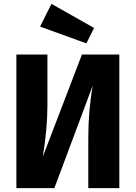

<svg xmlns="http://www.w3.org/2000/svg" viewBox="-20 -976 703 996"><path d="M247 -956 468 -831 428 -751 188 -838ZM599 -693V0H438V-259Q438 -402 461 -532L262 0H65V-693H226V-429Q226 -309 202 -163L405 -693Z"/></svg>

Font: Fira Sans
Style: Bold
Weight: 700
Designer: bBox Type GmbH & Carrois Corporate GbR & Edenspiekermann AG
Foundry: bBox Type GmbH & Carrois Corporate GbR & Edenspiekermann AG
Version: Version 4.301;PS 004.301;hotconv 1.0.88;makeotf.lib2.5.64775